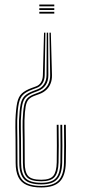

<svg xmlns="http://www.w3.org/2000/svg" viewBox="-20 -620 406 846"><path d="M180 -476 177 -289Q176.8 -268 167.5 -253.4Q158.2 -238.8 141.8 -232.8L122.8 -225.8Q95.8 -215.8 82 -202.8Q68.2 -189.8 62.9 -164Q57.5 -138.2 55.8 -89.8Q55.5 -76 55.8 -58.8Q56 -41.5 56.5 -6.2Q57 29 57 97Q57 151.5 81.1 175.4Q105.2 199.2 162 199.2Q214.2 199.2 237.6 175.2Q261 151.2 262 96.8Q262.8 59.5 262.8 22Q262.8 -15.5 262 -70H270Q270.8 -15.5 270.9 22Q271 59.5 270 97Q268.5 154.8 243 180.4Q217.5 206 162 206Q122.5 206 97.5 195Q72.5 184 60.8 160Q49 136 49 97Q49 29 48.5 -6.2Q48 -41.5 47.8 -58.8Q47.5 -76 48 -90Q50 -140.5 55.8 -167.5Q61.5 -194.5 76.4 -208.2Q91.2 -222 120 -232.5L139 -239.5Q153 -244.5 160.8 -257.4Q168.5 -270.2 169 -289L174 -476ZM204 -476 209 -289Q209.5 -269 203.1 -252.6Q196.8 -236.2 184.1 -224.2Q171.5 -212.2 153 -205.5L133.8 -198.5Q115.5 -192 106.1 -181.9Q96.8 -171.8 93 -150.4Q89.2 -129 87.8 -88.5Q87.5 -75.5 87.8 -58.8Q88 -42 88.5 -6.8Q89 28.5 89 97Q89 137.5 103.6 154.8Q118.2 172 162 172Q200.8 172 214.9 154.6Q229 137.2 230 96Q230.5 59.5 230.6 22.2Q230.8 -15 230 -70H238Q238.8 -15 238.9 22.2Q239 59.5 238 96.2Q236.8 140.8 220.5 159.8Q204.2 178.8 162 178.8Q115 178.8 98 159.9Q81 141 81 97Q81 28.5 80.5 -6.6Q80 -41.8 79.6 -58.6Q79.2 -75.5 79.8 -88.8Q81.5 -131.2 85.8 -153.6Q90 -176 100.5 -186.9Q111 -197.8 131 -205.2L150.2 -212.5Q167 -218.8 178.4 -229.6Q189.8 -240.5 195.5 -255.5Q201.2 -270.5 201 -289L198 -476ZM192 -476 193 -289Q193.2 -263.5 181.4 -245.5Q169.5 -227.5 147.5 -219.2L128.2 -212Q105.8 -203.5 94.1 -192Q82.5 -180.5 78 -157Q73.5 -133.5 71.8 -89Q71.5 -75.5 71.8 -58.6Q72 -41.8 72.5 -6.5Q73 28.8 73 97Q73 144.5 92.5 165Q112 185.5 162 185.5Q207.5 185.5 226.2 165.1Q245 144.8 246 96.5Q246.5 59.8 246.6 22.4Q246.8 -15 246 -70H254Q254.8 -15.5 254.9 21.9Q255 59.2 254 96.8Q252.5 147.8 231.6 170.1Q210.8 192.5 162 192.5Q108.5 192.5 86.8 170.2Q65 148 65 97Q65 28.5 64.5 -6.6Q64 -41.8 63.6 -58.8Q63.2 -75.8 63.8 -89.5Q65.8 -136 70.9 -160.5Q76 -185 88.6 -197.2Q101.2 -209.5 125.5 -218.8L144.5 -226Q163.8 -233.2 174.2 -249.5Q184.8 -265.8 185 -289L186 -476ZM219.2 -600V-592H153.2V-600ZM219.2 -568V-560H153.2V-568ZM219.2 -584V-576H153.2V-584Z"/></svg>

Font: Big Shoulders Inline Text Thin
Style: Regular
Weight: 100
Designer: Patric King
Foundry: XO Type Co
Version: Version 2.002